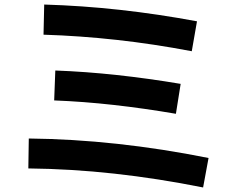

<svg xmlns="http://www.w3.org/2000/svg" viewBox="-20 -780 1040 847"><path d="M900 -83 876 47Q676 7 484.5 -14Q293 -35 105 -37L107 -169Q491 -165 900 -83ZM777 -410 756 -278Q616 -302 482 -317Q348 -332 219 -337L224 -469Q358 -464 496 -449Q634 -434 777 -410ZM849 -686 826 -554Q658 -586 495 -604Q332 -622 172 -627L175 -760Q342 -755 509.5 -736.5Q677 -718 849 -686Z"/></svg>

Font: Murecho Thin SemiBold
Style: Regular
Weight: 600
Version: Version 1.010